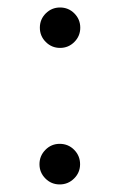

<svg xmlns="http://www.w3.org/2000/svg" viewBox="-20 -481 318 515"><path d="M141.1 -460.9Q163.6 -460.9 179.4 -445.1Q195.3 -429.2 195.3 -406.7Q195.3 -384.3 179.4 -368.4Q163.6 -352.5 141.1 -352.5Q118.7 -352.5 102.8 -368.4Q86.9 -384.3 86.9 -406.7Q86.9 -429.2 102.8 -445.1Q118.7 -460.9 141.1 -460.9ZM140.1 -95.2Q163.1 -95.2 179 -79.1Q194.8 -63 194.8 -40.5Q194.8 -18.1 178.7 -2.2Q162.6 13.7 140.1 13.7Q117.7 13.7 101.8 -2.2Q85.9 -18.1 85.9 -40.5Q85.9 -63 101.8 -79.1Q117.7 -95.2 140.1 -95.2Z"/></svg>

Font: Jameel Khushkhati
Style: Regular
Weight: 400
Version: Version 3.5